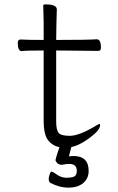

<svg xmlns="http://www.w3.org/2000/svg" viewBox="-20 -660 540 875"><path d="M292 195Q250 195 209 173Q202 168 202 155Q202 142 212 122Q220 122 231 130Q256 150 282 150Q308 150 319 144Q330 138 330 118Q330 87 295 87Q283 87 263 91Q248 91 240.5 83Q233 75 233 69Q233 64 250 13L252 11Q220 5 199.5 -20.5Q179 -46 179 -110V-430Q96 -430 79 -427Q61 -427 61 -465Q61 -480 74 -480Q105 -478 179 -478V-559Q177 -615 177 -635Q177 -640 188 -640Q239 -640 239 -617Q237 -563 236 -478Q382 -478 421 -481Q440 -481 440 -443Q440 -428 428 -428L236 -430V-108Q236 -68 247 -54.5Q258 -41 298 -41Q339 -41 412 -84Q429 -95 434 -95Q436 -95 436 -89Q436 -67 389 -32Q342 3 305 10L294 53Q301 51 315 51Q384 51 384 119Q384 153 359.5 174Q335 195 292 195Z"/></svg>

Font: LXGW WenKai Mono TC Light
Style: Regular
Weight: 300
Designer: LXGW / Fontworks Inc.
Foundry: LXGW / Fontworks Inc.
Version: Version 1.330